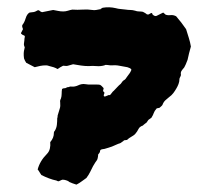

<svg xmlns="http://www.w3.org/2000/svg" viewBox="-20 -479 574 520"><path d="M497 -353Q495 -347 492 -334.5Q489 -322 488 -317Q487 -314 483 -304.5Q479 -295 476 -293Q472 -288 470.5 -285Q469 -282 470 -276Q470 -274 468 -270.5Q466 -267 466 -265Q466 -258 463.5 -251.5Q461 -245 458 -240Q454 -233 449.5 -227Q445 -221 438 -216Q433 -212 428 -207.5Q423 -203 420 -195Q419 -193 416.5 -191Q414 -189 412 -187Q409 -186 407 -186Q405 -186 404 -185Q398 -178 396.5 -173Q395 -168 390 -160Q389 -159 385 -156.5Q381 -154 381 -153Q377 -146 374 -145Q370 -142 369 -141Q368 -140 367 -139Q358 -136 355 -129.5Q352 -123 346 -116Q342 -112 335.5 -108.5Q329 -105 324 -100L316 -99L314 -97Q309 -93 307 -92Q305 -91 305 -91Q301 -90 294.5 -87Q288 -84 283 -82Q279 -81 270.5 -78Q262 -75 258 -75Q251 -74 251 -70Q251 -66 246 -61Q245 -48 242 -44.5Q239 -41 232 -29Q228 -21 224 -13Q220 -5 214 3Q208 7 201.5 12Q195 17 187 21Q183 20 176.5 17.5Q170 15 168 14Q164 10 154 8Q149 7 146.5 8.5Q144 10 139 12Q136 12 133 10Q123 8 112.5 4Q102 0 92 -5Q91 -6 87.5 -12Q84 -18 82 -20Q88 -43 107 -62Q113 -68 115 -76.5Q117 -85 116 -94Q121 -100 123.5 -106Q126 -112 126 -120Q126 -123 128 -124Q133 -132 134 -141Q135 -150 135 -159Q136 -161 136 -164Q136 -167 137 -169Q140 -180 142 -185.5Q144 -191 143 -202Q142 -207 145 -212Q147 -218 147 -225Q147 -232 148 -238Q151 -240 154 -240Q157 -240 159 -241Q161 -243 164 -243Q167 -243 168 -244Q170 -245 174.5 -244.5Q179 -244 183 -245Q188 -246 192 -248Q196 -250 201 -251Q206 -252 211.5 -251Q217 -250 220 -250H243Q249 -250 251.5 -249Q254 -248 261 -240Q260 -239 260 -237Q260 -235 259 -233Q260 -232 260 -231.5Q260 -231 261 -230Q264 -229 262 -224.5Q260 -220 262 -218Q265 -217 270.5 -220Q276 -223 277 -221Q279 -222 282.5 -227Q286 -232 288 -233Q293 -238 297.5 -243Q302 -248 307 -252Q312 -260 316 -262Q320 -264 324 -271Q329 -278 331 -280.5Q333 -283 336 -290Q335 -293 331.5 -294.5Q328 -296 325 -297Q312 -299 303 -301Q294 -303 279 -302Q277 -302 271 -303Q265 -304 263 -302Q252 -299 241.5 -300Q231 -301 220 -300Q210 -300 199.5 -301.5Q189 -303 178 -305L164 -301Q161 -300 157.5 -300.5Q154 -301 151 -301Q147 -299 143.5 -297Q140 -295 136 -292Q131 -295 125 -297Q119 -299 114 -300Q111 -301 109 -301.5Q107 -302 105 -302Q96 -302 89 -300.5Q82 -299 74 -297Q68 -300 62.5 -303Q57 -306 51 -309Q47 -315 45 -321Q43 -336 46 -346Q46 -347 46.5 -348.5Q47 -350 47 -351Q44 -357 45 -362Q46 -367 46 -370Q46 -374 47 -378Q48 -382 45 -383Q41 -384 37 -388V-390Q38 -392 39 -393.5Q40 -395 40 -396Q43 -399 41.5 -402.5Q40 -406 40 -408Q40 -411 41 -412Q46 -418 49.5 -429.5Q53 -441 60 -445Q69 -446 72 -446.5Q75 -447 82 -451Q85 -452 87.5 -449.5Q90 -447 94 -446Q108 -449 124 -452Q130 -451 137 -449.5Q144 -448 151 -448Q158 -448 164 -450Q170 -452 176 -453Q190 -452 203.5 -453Q217 -454 230 -452Q235 -451 240.5 -452Q246 -453 251 -454L258 -458Q276 -461 293 -457Q300 -455 307 -454.5Q314 -454 321 -453Q327 -452 333 -452Q339 -452 346 -450Q351 -448 356.5 -448Q362 -448 367 -447Q369 -446 372.5 -444Q376 -442 378 -440Q382 -439 384.5 -441Q387 -443 391 -444Q393 -442 393 -440Q399 -434 404 -436Q408 -438 413 -440.5Q418 -443 422 -445Q425 -442 429 -439Q435 -437 442 -438Q449 -439 457 -435Q471 -419 484 -400Q488 -387 491.5 -376Q495 -365 497 -353ZM252 -453Q252 -453 251.5 -453Q251 -453 251 -454Q251 -452 251.5 -452Q252 -452 252 -453Z"/></svg>

Font: Daruma Drop One
Style: Regular
Weight: 400
Designer: Maniackers Design
Version: Version 1.000